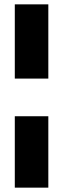

<svg xmlns="http://www.w3.org/2000/svg" viewBox="-20 -790 290 882"><path d="M48 -429V-770H202V-429ZM48 72V-256H202V72Z"/></svg>

Font: Exo Thin Black
Style: Regular
Weight: 900
Version: Version 2.000